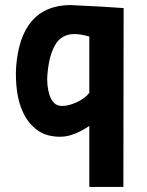

<svg xmlns="http://www.w3.org/2000/svg" viewBox="-20 -531 584 761"><path d="M334 210V-32Q308 -14 278 -1.5Q248 11 219 11Q163 11 127.5 -15.5Q92 -42 72.5 -83Q53 -124 47 -173Q41 -222 44 -267Q63 -508 257 -511Q272 -510 307 -508.5Q342 -507 378 -505Q420 -502 470 -499L469 210ZM226 -111Q252 -111 284.5 -126Q317 -141 334 -163V-386Q318 -391 303 -393.5Q288 -396 275 -396Q224 -396 199 -353.5Q174 -311 168 -236Q166 -218 168 -196Q170 -174 176 -155Q182 -136 194 -123.5Q206 -111 226 -111Z"/></svg>

Font: Panefresco 999wt
Style: Regular
Weight: 900
Version: Version 1.001